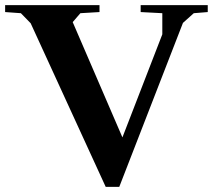

<svg xmlns="http://www.w3.org/2000/svg" viewBox="-79 -725 826 745"><path d="M307.1 -705.1V-678.2L232.9 -673.8L203.1 -639.2L396 -191.9L550.8 -591.8V-673.8L466.8 -678.2V-705.1H727.1V-678.2L672.9 -673.8L630.9 -636.2L383.8 0H331.1L40 -634.8L2 -673.8L-59.1 -678.2V-705.1Z"/></svg>

Font: Ortica Angular Bold
Style: Regular
Weight: 700
Designer: Benedetta Bovani
Foundry: Collletttivo
Version: Version 2.000;Glyphs 3.1.2 (3151)